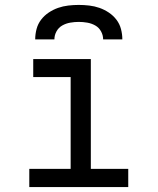

<svg xmlns="http://www.w3.org/2000/svg" viewBox="-20 -760 640 780"><path d="M99 0V-74H267V-447H115V-520H349V-74H501V0ZM123 -600Q123 -621 128.5 -642Q134 -663 147 -680Q160 -697 178 -709Q196 -721 216 -728Q236 -735 257.5 -737.5Q279 -740 300 -740Q321 -740 342.5 -737.5Q364 -735 384 -728Q404 -721 422 -709Q440 -697 453 -680Q466 -663 471.5 -642Q477 -621 477 -600H399Q399 -617 390.5 -632.5Q382 -648 367 -656.5Q352 -665 334.5 -668Q317 -671 300 -671Q283 -671 265.5 -668Q248 -665 233 -656.5Q218 -648 209.5 -632.5Q201 -617 201 -600Z"/></svg>

Font: Iosevka SS04 Extended
Style: Regular
Weight: 400
Width: 7
Monospace: yes
Designer: Belleve Invis
Foundry: Belleve Invis
Version: Version 19.0.0; ttfautohint (v1.8.4)